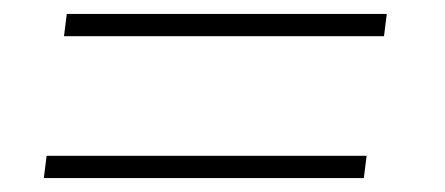

<svg xmlns="http://www.w3.org/2000/svg" viewBox="-20 -471 640 276"><path d="M76 -451H536L532 -419H72ZM47 -247H507L503 -215H43Z"/></svg>

Font: Krub ExtraLight
Style: Italic
Weight: 275
Italic angle: -8°
Designer: Ekaluck Peanpanawate
Foundry: Cadson Demak Co.,Ltd.
Version: Version 1.000; ttfautohint (v1.6)